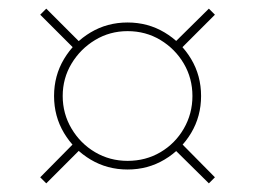

<svg xmlns="http://www.w3.org/2000/svg" viewBox="-20 -482 590 444"><path d="M275 -90Q228 -90 189.5 -113Q151 -136 128 -174.5Q105 -213 105 -260Q105 -307 128 -345.5Q151 -384 189.5 -407Q228 -430 275 -430Q322 -430 360.5 -407Q399 -384 422 -345.5Q445 -307 445 -260Q445 -213 422 -174.5Q399 -136 360.5 -113Q322 -90 275 -90ZM87 -58 73 -72 154 -154 168 -139ZM463 -58 381 -139 396 -154 477 -72ZM154 -367 73 -448 87 -462 168 -381ZM275 -110Q317 -110 351 -130Q385 -150 405 -184.5Q425 -219 425 -260Q425 -301 405 -335Q385 -369 351 -389.5Q317 -410 275 -410Q234 -410 200 -389.5Q166 -369 145.5 -335Q125 -301 125 -260Q125 -219 145.5 -184.5Q166 -150 200 -130Q234 -110 275 -110ZM396 -367 381 -381 463 -462 477 -448Z"/></svg>

Font: M PLUS Code Latin SemiExpanded Thin
Style: Regular
Weight: 250
Width: 6
Designer: Coji Morishita
Foundry: UNDERFOREST DESIGN
Version: Version 1.002; ttfautohint (v1.8.3)